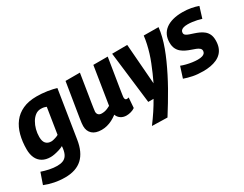

<svg xmlns="http://www.w3.org/2000/svg" viewBox="-96 -1046 2231 1758"><g transform="rotate(-30 1019.0 -167.0)"><path d="M-14 179 27 61Q64 74 107 83Q150 92 189 92Q224 92 249.5 82Q275 72 290.5 48Q306 24 312 -17L315 -44Q295 -33 269 -25Q243 -17 219 -12.5Q195 -8 177 -8Q126 -8 90.5 -29Q55 -50 37.5 -88.5Q20 -127 20 -179Q20 -260 38 -328.5Q56 -397 94.5 -447.5Q133 -498 194 -526Q255 -554 341 -554Q366 -554 395 -552Q424 -550 452.5 -545.5Q481 -541 505.5 -535.5Q530 -530 545 -525L466 -26Q447 98 381 159Q315 220 199 220Q141 220 86.5 209Q32 198 -14 179ZM375 -425Q364 -430 350.5 -433Q337 -436 317 -436Q285 -436 259.5 -417Q234 -398 215.5 -366.5Q197 -335 187 -297.5Q177 -260 177 -220Q177 -173 197 -151Q217 -129 253 -129Q264 -129 278 -132.5Q292 -136 306.5 -141Q321 -146 332 -153Z M707 10Q642 10 608.5 -21Q575 -52 575 -104Q575 -117 577 -136Q579 -155 584 -185.5Q589 -216 596.5 -263.5Q604 -311 615.5 -380Q627 -449 642 -544H794Q782 -470 773.5 -415Q765 -360 758.5 -321Q752 -282 747.5 -253.5Q743 -225 740 -204Q737 -183 735 -165Q735 -144 747 -132Q759 -120 782 -120Q798 -120 813 -123Q828 -126 843 -132.5Q858 -139 873 -147L936 -544H1088Q1070 -431 1058 -358Q1046 -285 1039.5 -243Q1033 -201 1030 -181Q1027 -161 1026.5 -155Q1026 -149 1026 -147Q1026 -133 1031.5 -126.5Q1037 -120 1046 -120Q1049 -120 1054.5 -121Q1060 -122 1067 -124L1059 -17Q1041 -4 1016.5 3Q992 10 969 10Q934 10 908.5 -7.5Q883 -25 874 -53Q846 -32 818.5 -18Q791 -4 763 3Q735 10 707 10Z M1470 -546 1626 -545Q1621 -499 1608.5 -448.5Q1596 -398 1576.5 -345Q1557 -292 1532.5 -237.5Q1508 -183 1479.5 -126.5Q1451 -70 1419 -13Q1387 44 1352.5 100.5Q1318 157 1283 213L1121 209Q1162 154 1196 102.5Q1230 51 1258 1H1202L1136 -546L1296 -547L1329 -122Q1349 -163 1367.5 -206Q1386 -249 1403 -291.5Q1420 -334 1433 -376.5Q1446 -419 1455.5 -461.5Q1465 -504 1470 -546Z M1583 -24 1620 -140Q1642 -131 1671.5 -123.5Q1701 -116 1732 -111.5Q1763 -107 1789 -107Q1819 -107 1837 -113Q1855 -119 1863 -129.5Q1871 -140 1871 -154Q1871 -170 1858.5 -181Q1846 -192 1825.5 -200Q1805 -208 1781 -216Q1757 -224 1732.5 -235.5Q1708 -247 1687.5 -264Q1667 -281 1654.5 -307Q1642 -333 1642 -371Q1642 -415 1657.5 -448.5Q1673 -482 1703.5 -505.5Q1734 -529 1779 -541.5Q1824 -554 1882 -554Q1931 -554 1973 -546Q2015 -538 2047 -526L2011 -410Q1990 -417 1965 -422.5Q1940 -428 1915 -431Q1890 -434 1868 -434Q1840 -434 1822.5 -428Q1805 -422 1797.5 -412Q1790 -402 1790 -388Q1790 -373 1802.5 -363.5Q1815 -354 1835.5 -347Q1856 -340 1880.5 -332Q1905 -324 1929.5 -313Q1954 -302 1974.5 -285Q1995 -268 2007 -242.5Q2019 -217 2019 -179Q2019 -137 2007.5 -105.5Q1996 -74 1974.5 -52Q1953 -30 1923.5 -16.5Q1894 -3 1858 3.5Q1822 10 1781 10Q1720 10 1672.5 0.5Q1625 -9 1583 -24Z"/></g></svg>

Font: Georama ExtraCondensed Thin
Style: Bold Italic
Weight: 700
Italic angle: -9°
Version: Version 1.001